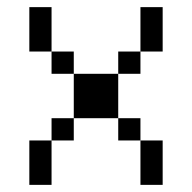

<svg xmlns="http://www.w3.org/2000/svg" viewBox="-20 -520 540 540"><path d="M62.5 -125Q62.5 -125 62.5 0H125Q125 0 125 -125ZM375 -125Q375 -125 375 0H437.5Q437.5 0 437.5 -125ZM125 -125H187.5V-187.5H125ZM375 -125V-187.5H312.5V-125ZM187.5 -187.5H312.5Q312.5 -187.5 312.5 -312.5H187.5Q187.5 -312.5 187.5 -187.5ZM187.5 -312.5V-375H125V-312.5ZM312.5 -312.5H375V-375H312.5ZM125 -375Q125 -375 125 -500H62.5Q62.5 -500 62.5 -375ZM375 -375H437.5Q437.5 -375 437.5 -500H375Q375 -500 375 -375Z"/></svg>

Font: Unifont
Style: Medium
Weight: 500
Version: Version 9.0.06